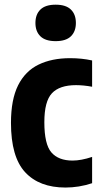

<svg xmlns="http://www.w3.org/2000/svg" viewBox="-20 -810 438 840"><path d="M266.5 10.5Q152 10.5 90 -56.5Q28 -123.5 28 -272.5Q28 -374.5 59.2 -436.8Q90.5 -499 148.5 -527.2Q206.5 -555.5 286.5 -555.5Q338 -555.5 383 -545.5V-430.5Q364.5 -434 346 -435.8Q327.5 -437.5 312.5 -437.5Q240.5 -437.5 207.2 -402Q174 -366.5 174 -275.5Q174 -178.5 205 -143Q236 -107.5 297.5 -107.5Q334.5 -107.5 383 -123.5V-8.5Q354.5 1 324.8 5.8Q295 10.5 266.5 10.5ZM223.5 -630Q178.5 -630 156.8 -651.2Q135 -672.5 135 -709.5Q135 -747 156.8 -768.2Q178.5 -789.5 223.5 -789.5Q268.5 -789.5 290.2 -768.2Q312 -747 312 -709.5Q312 -672.5 290.2 -651.2Q268.5 -630 223.5 -630Z"/></svg>

Font: Encode Sans Condensed
Style: Bold
Weight: 700
Width: 3
Designer: Multiple Designers
Foundry: Impallari Type
Version: Version 3.000; ttfautohint (v1.8.3) -l 8 -r 50 -G 200 -x 14 